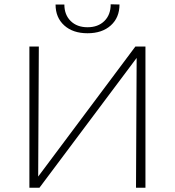

<svg xmlns="http://www.w3.org/2000/svg" viewBox="-20 -875 815 895"><path d="M239 -854H280Q280 -806 309.5 -777Q339 -748 388 -748Q437 -748 466.5 -777Q496 -806 496 -855L537 -854Q537 -793 496.5 -756.5Q456 -720 388 -720Q320 -720 279.5 -756.5Q239 -793 239 -854ZM658 -658V0H614L617 -605L164 0H117V-658H161L158 -52L611 -658Z"/></svg>

Font: EauTestInfant Light
Style: Regular
Weight: 300
Designer: Christian Thalmann (Catharsis Fonts)
Version: Version 0.001;PS 000.001;hotconv 1.0.88;makeotf.lib2.5.64775